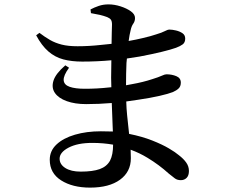

<svg xmlns="http://www.w3.org/2000/svg" viewBox="-20 -808 1040 876"><path d="M395 -748Q419 -744 436 -740Q453 -736 469 -730Q481 -725 486 -718Q491 -711 491 -696Q491 -687 490 -661Q490 -639 489 -608Q465 -605 440 -603Q386 -597 334 -597Q291 -597 261.5 -604.5Q232 -612 208.5 -625.5Q185 -639 160 -658L145 -647Q170 -600 200.5 -573.5Q231 -547 269 -537Q307 -527 355 -527Q423 -527 488 -533Q488 -530 488 -527Q487 -489 487 -453Q487 -431 488 -410Q482 -409 477 -409Q423 -403 367 -403Q323 -403 297.5 -412Q272 -421 270.5 -442Q269 -463 295 -499L278 -510Q234 -472 224 -440Q214 -408 230.5 -384Q247 -360 284.5 -346.5Q322 -333 373 -333Q431 -333 490 -338Q490 -338 490 -337Q492 -280 494 -231Q494 -219 495 -208Q468 -209 440 -209Q375 -209 322 -193.5Q269 -178 238 -149Q207 -120 207 -79Q207 -18 259 15Q311 48 391 48Q478 48 527.5 12Q577 -24 577 -86Q577 -105 576 -125Q617 -110 653 -88Q706 -56 750 -16Q767 -2 778 6Q789 14 805 14Q821 14 831.5 3.5Q842 -7 842 -28Q842 -49 829.5 -66.5Q817 -84 796 -100Q781 -113 750.5 -131Q720 -149 674.5 -167Q629 -185 570 -197Q570 -197 569 -197Q565 -237 560 -282Q557 -311 556 -345Q584 -349 611 -353Q666 -361 707.5 -370.5Q749 -380 769 -388Q785 -395 795 -404.5Q805 -414 805 -431Q805 -452 784.5 -460.5Q764 -469 739 -469Q732 -469 718 -462.5Q704 -456 675 -447Q633 -433 582 -424Q568 -421 555 -419Q555 -473 557 -520Q558 -531 559 -541Q589 -546 617 -550Q675 -561 718 -571.5Q761 -582 783 -590Q802 -597 813.5 -605.5Q825 -614 825 -632Q825 -648 812.5 -656.5Q800 -665 783 -669Q766 -673 753 -673Q745 -673 732 -666Q719 -659 692 -651Q669 -643 630 -634Q601 -627 567 -621Q571 -651 576 -670Q580 -689 588 -700Q596 -711 596 -726Q596 -743 577 -756.5Q558 -770 530 -779Q502 -788 475 -788Q451 -788 430.5 -781Q410 -774 393 -765ZM496 -148Q496 -102 482 -75Q467 -48 435 -36.5Q403 -25 348 -25Q304 -25 278 -41.5Q252 -58 252 -84Q252 -113 293 -134.5Q334 -156 401 -156Q451 -156 496 -148Z"/></svg>

Font: Early Summer Mincho SemiBold
Style: Regular
Weight: 600
Designer: GuiWonder
Version: Version 1.002